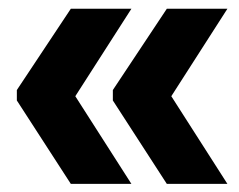

<svg xmlns="http://www.w3.org/2000/svg" viewBox="-20 -470 561 450"><path d="M513 -449.5 381.5 -244.5 513 -39H371L244.5 -234.5V-259L371 -449.5ZM288 -449.5 156.5 -244.5 288 -39H146L19.5 -234.5V-259L146 -449.5Z"/></svg>

Font: Anek Malayalam Medium
Style: Bold
Weight: 700
Version: Version 1.003